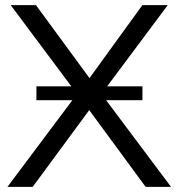

<svg xmlns="http://www.w3.org/2000/svg" viewBox="-20 -725 692 745"><path d="M9 0 290.5 -375.9V-344.8L21.6 -705H119.6L340.1 -404.4H314.5L532.4 -705H630.8L362 -344.8V-375.9L643.5 0H545L310.3 -319.4H342.2L106.9 0ZM121.3 -336.1V-389.9H532.7V-336.1Z"/></svg>

Font: Mulish ExtraLight
Style: Regular
Weight: 200
Designer: Vernon Adams
Foundry: Vernon Adams
Version: Version 3.603